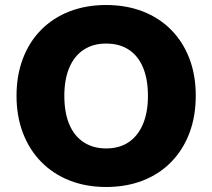

<svg xmlns="http://www.w3.org/2000/svg" viewBox="-20 -736 847 767"><path d="M404 11Q324 11 258 -15Q192 -41 144.5 -89.5Q97 -138 71.5 -205Q46 -272 46 -353Q46 -435 71.5 -502Q97 -569 144.5 -617Q192 -665 258 -690.5Q324 -716 404 -716Q484 -716 550 -690.5Q616 -665 663.5 -617Q711 -569 736.5 -502.5Q762 -436 762 -354Q762 -271 736.5 -204Q711 -137 663.5 -88.5Q616 -40 550 -14.5Q484 11 404 11ZM404 -143Q457 -143 494 -168Q531 -193 551 -240Q571 -287 571 -353Q571 -419 551.5 -466Q532 -513 494.5 -537.5Q457 -562 404 -562Q352 -562 314.5 -537.5Q277 -513 257 -466Q237 -419 237 -353Q237 -287 256.5 -240Q276 -193 314 -168Q352 -143 404 -143Z"/></svg>

Font: Nunito Sans 12pt ExtraLight Black
Style: Regular
Weight: 900
Version: Version 3.101;gftools[0.9.27]